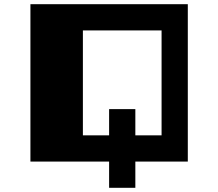

<svg xmlns="http://www.w3.org/2000/svg" viewBox="-20 -895 1040 915"><path d="M500 0V-375H625V0ZM375 -250H750V-750H375ZM875 -125H125V-875H875Z"/></svg>

Font: Picon
Style: Regular
Weight: 400
Designer: yne
Foundry: yne
Version: Version 21.02.27; git-deadbeef-release